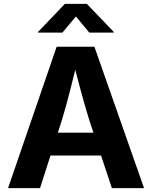

<svg xmlns="http://www.w3.org/2000/svg" viewBox="-20 -968 783 988"><path d="M21.5 0 271.5 -727.5H465.8L721.2 0H555.7L439 -351.1Q418 -419.4 396.2 -499.5Q374.5 -579.6 350.6 -674.8H383.8Q360.4 -579.6 339.8 -499Q319.3 -418.5 298.8 -351.1L186 0ZM177.7 -167.5V-285.2H564.9V-167.5ZM301.3 -800.3H175.8V-803.7L314 -948.2H426.8L565.4 -803.7V-800.3H439.5L370.6 -883.3Z"/></svg>

Font: Inter 16pt
Style: Bold
Weight: 700
Version: Version 4.001;git-66647c0bb